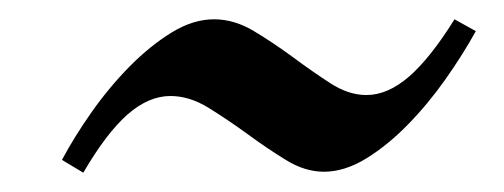

<svg xmlns="http://www.w3.org/2000/svg" viewBox="-20 -410 520 198"><path d="M470.7 -377.9Q457.5 -354 439.5 -328.4Q421.4 -302.7 400.6 -281.5Q379.9 -260.3 357.7 -246.6Q335.4 -232.9 314 -232.9Q294.4 -232.9 274.7 -245.1Q254.9 -257.3 234.9 -272Q214.8 -286.6 195.1 -298.8Q175.3 -311 155.8 -311Q133.3 -311 111.6 -292Q89.8 -272.9 65.9 -231.9L43.9 -245.1Q56.6 -269 74.7 -294.7Q92.8 -320.3 113.8 -341.6Q134.8 -362.8 157 -376.5Q179.2 -390.1 200.7 -390.1Q221.7 -390.1 241.9 -377.9Q262.2 -365.7 282 -351.1Q301.8 -336.4 320.6 -324.2Q339.4 -312 357.9 -312Q379.9 -312 401.9 -331.1Q423.8 -350.1 448.7 -390.1Z"/></svg>

Font: Gentium Plus Eur
Style: Italic
Weight: 400
Italic angle: -8°
Designer: J. Victor Gaultney, Annie Olsen, Iska Routamaa, Becca Hirsbrunner
Foundry: SIL International
Version: Version 5.000